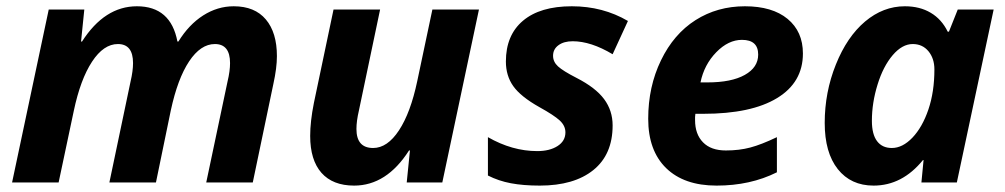

<svg xmlns="http://www.w3.org/2000/svg" viewBox="-20 -576 3173 606"><path d="M412.1 -556.2C344.1 -556.2 286.3 -519 238.8 -444.8H235.8L246.1 -545.9H133.8L18.1 0H165L212.9 -226.1C226.9 -292.5 246.1 -344.2 270.5 -381.3C294.9 -418.5 322.1 -437 352.1 -437C384 -437 399.9 -417 399.9 -377C399.9 -360.4 397.3 -341 392.1 -318.8L325.2 0H472.2L519 -227.1C533.4 -294.1 552.7 -345.9 576.9 -382.3C601.2 -418.8 628.3 -437 658.2 -437C690.1 -437 706.1 -417 706.1 -377C706.1 -360.4 703.5 -341 698.2 -318.8L630.9 0H777.8L842.8 -311C850.3 -344.9 854 -374.2 854 -398.9C854 -448.4 842.4 -487 819.1 -514.6C795.8 -542.3 762 -556.2 717.8 -556.2C683.6 -556.2 651.4 -546.5 621.3 -527.3C591.2 -508.1 565.1 -480.6 543 -444.8H540C526 -519 483.4 -556.2 412.1 -556.2Z M1032.7 -545.9 970.7 -251C962.9 -211.9 959 -177.2 959 -147C959 -96.2 970.9 -57.4 994.6 -30.5C1018.4 -3.7 1052.7 9.8 1097.7 9.8C1166 9.8 1223.8 -27.2 1271 -101.1H1273.9L1263.7 0H1376L1491.7 -545.9H1344.7L1296.9 -319.8C1282.9 -253.4 1263.7 -201.7 1239.3 -164.6C1214.8 -127.4 1187.7 -108.9 1157.7 -108.9C1122.6 -108.9 1105 -128.9 1105 -168.9C1105 -185.5 1107.6 -204.9 1112.8 -227.1L1179.7 -545.9Z M1913.6 -180.2C1913.6 -211.4 1904.6 -239.1 1886.7 -263.2C1868.8 -287.3 1839.8 -309.6 1799.8 -330.1C1771.2 -344.7 1751.6 -356.9 1741.2 -366.5C1730.8 -376.1 1725.6 -387.2 1725.6 -399.9C1725.6 -413.9 1731.3 -425 1742.7 -433.3C1754.1 -441.7 1769 -445.8 1787.6 -445.8C1826 -445.8 1868 -432.1 1913.6 -404.8L1961.9 -509.8C1909.2 -540.7 1850.1 -556.2 1784.7 -556.2C1717.9 -556.2 1666.6 -540.9 1630.6 -510.5C1594.6 -480.1 1576.7 -437.2 1576.7 -381.8C1576.7 -351.9 1584.5 -325.9 1600.1 -304C1615.7 -282 1643.2 -259.9 1682.6 -237.8C1713.2 -220.9 1734.5 -206.9 1746.6 -195.8C1758.6 -184.7 1764.6 -172.2 1764.6 -158.2C1764.6 -140 1756.3 -125.6 1739.7 -115C1723.1 -104.4 1701.8 -99.1 1675.8 -99.1C1623 -99.1 1571.1 -113.8 1520 -143.1V-22C1542.5 -10.6 1566.7 -2.4 1592.5 2.4C1618.4 7.3 1648.8 9.8 1683.6 9.8C1755.9 9.8 1812.3 -6.6 1852.8 -39.3C1893.3 -72 1913.6 -119 1913.6 -180.2Z M2241.7 9.8C2312.7 9.8 2376.1 -4.2 2432.1 -32.2V-143.1C2399.3 -127.4 2371.3 -116.5 2348.1 -110.4C2325 -104.2 2299.3 -101.1 2271 -101.1C2239.7 -101.1 2215.7 -109.6 2199 -126.7C2182.2 -143.8 2173.8 -167.2 2173.8 -196.8V-206.5L2174.8 -216.8H2199.7C2300.6 -216.8 2378.3 -233.3 2432.6 -266.4C2487 -299.4 2514.2 -346.4 2514.2 -407.2C2514.2 -453.5 2498 -489.8 2465.8 -516.4C2433.6 -542.9 2388.7 -556.2 2331.1 -556.2C2273.1 -556.2 2221.2 -541.6 2175.3 -512.5C2129.4 -483.3 2093 -441 2066.2 -385.5C2039.3 -330 2025.9 -268.6 2025.9 -201.2C2025.9 -134.1 2044.8 -82.2 2082.5 -45.4C2120.3 -8.6 2173.3 9.8 2241.7 9.8ZM2321.8 -450.2C2356 -450.2 2373 -434.7 2373 -403.8C2373 -376.8 2359 -355.4 2330.8 -339.6C2302.7 -323.8 2263.3 -315.9 2212.9 -315.9H2190.9C2198.7 -353.4 2215.3 -385.1 2240.7 -411.1C2266.1 -437.2 2293.1 -450.2 2321.8 -450.2Z M2794.9 -108.9C2774.7 -108.9 2759.2 -116 2748.3 -130.4C2737.4 -144.7 2731.9 -166.2 2731.9 -194.8C2731.9 -232.6 2737.9 -270.7 2749.8 -309.1C2761.6 -347.5 2777.6 -378.4 2797.6 -401.9C2817.6 -425.3 2838.7 -437 2860.8 -437C2881.3 -437 2897.9 -429.4 2910.4 -414.3C2922.9 -399.2 2929.2 -380 2929.2 -356.9C2929.2 -309.7 2922.9 -267.5 2910.2 -230.2C2897.5 -193 2880.7 -163.4 2859.9 -141.6C2839 -119.8 2817.4 -108.9 2794.9 -108.9ZM2737.3 9.8C2797.5 9.8 2849.4 -17.1 2893.1 -70.8H2895L2888.2 0H3000L3116.2 -545.9H3002.9L2975.1 -476.1H2971.2C2958.5 -502.1 2940.7 -522 2917.7 -535.6C2894.8 -549.3 2867.5 -556.2 2835.9 -556.2C2790.4 -556.2 2748.5 -540.1 2710.4 -508.1C2672.4 -476 2641.6 -430.7 2618.2 -372.3C2594.7 -313.9 2583 -252.4 2583 -188C2583 -125.5 2596.8 -76.9 2624.3 -42.2C2651.8 -7.6 2689.5 9.8 2737.3 9.8Z"/></svg>

Font: OpenSans
Style: Bold Italic
Weight: 700
Italic angle: -12°
Foundry: Ascender Corporation
Version: Version 1.10; ttfautohint (v1.2) -l 8 -r 50 -G 200 -x 14 -D 